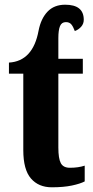

<svg xmlns="http://www.w3.org/2000/svg" viewBox="-20 -786 395 816"><path d="M79 -148V-473H18V-520Q120 -526 144 -656Q154 -707 182 -736.5Q210 -766 257 -766Q336 -766 336 -702Q336 -685 325 -672.5Q314 -660 298 -654Q291 -673 283 -682.5Q275 -692 260 -692Q242 -692 235 -675Q228 -658 228 -624V-536H332V-473H228V-159Q228 -112 238.5 -92.5Q249 -73 277 -73Q313 -73 340 -82V-15Q321 -5 285.5 2.5Q250 10 200 10Q144 10 111.5 -27.5Q79 -65 79 -148Z"/></svg>

Font: Noto Serif CondExtraBold
Style: Regular
Weight: 800
Width: 3
Designer: Monotype Design Team
Foundry: Monotype Imaging Inc.
Version: Version 1.001